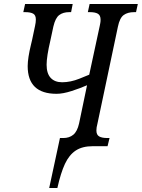

<svg xmlns="http://www.w3.org/2000/svg" viewBox="-20 -734 712 964"><path d="M281 -41H298Q328 -41 348 -57.5Q368 -74 377 -114L417 -306Q383 -291 339.5 -277Q296 -263 264 -263Q119 -263 119 -402Q119 -442 136 -512L141 -533L156 -604Q160 -622 160 -636Q160 -658 146.5 -665.5Q133 -673 107 -673H97L106 -714H345L337 -673H327Q297 -673 277.5 -658.5Q258 -644 248 -601L233 -531Q214 -450 214 -409Q214 -365 234.5 -343Q255 -321 292 -321Q334 -321 379 -339Q424 -357 428 -359L481 -605Q482 -610 483.5 -618Q485 -626 485 -635Q485 -657 471.5 -665Q458 -673 432 -673H421L430 -714H672L663 -673H653Q621 -673 601 -658.5Q581 -644 572 -600L469 -112Q464 -94 464 -79Q464 -57 478 -49Q492 -41 519 -41H530L520 0H446Q393 0 360 22Q327 44 306 89Q285 134 268 210H227Z"/></svg>

Font: Noto Serif Cond
Style: Italic
Weight: 400
Width: 3
Italic angle: -12°
Designer: Monotype Design Team
Foundry: Monotype Imaging Inc.
Version: Version 1.001